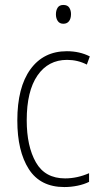

<svg xmlns="http://www.w3.org/2000/svg" viewBox="-20 -746 406 776"><path d="M240 10Q143 10 96.5 -62.5Q50 -135 50 -259Q50 -393 103 -466Q156 -539 250 -539Q302 -539 343 -518L331 -485Q294 -504 251 -504Q175 -504 131.5 -441Q88 -378 88 -260Q88 -155 125 -90Q162 -25 243 -25Q292 -25 340 -46V-11Q320 -1 293.5 4.5Q267 10 240 10ZM236 -726Q253 -726 260 -715Q267 -704 267 -689Q267 -671 259 -660.5Q251 -650 236 -650Q221 -650 213.5 -661Q206 -672 206 -688Q206 -704 213 -715Q220 -726 236 -726Z"/></svg>

Font: Noto Sans Khmer Condensed ExtraLight
Style: Regular
Weight: 200
Width: 3
Designer: Danh Hong and the Monotype Design Team
Foundry: Monotype Imaging Inc.
Version: Version 2.004; ttfautohint (v1.8.4.7-5d5b)